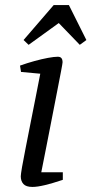

<svg xmlns="http://www.w3.org/2000/svg" viewBox="-20 -729 361 758"><path d="M108 9Q83 9 72.5 -2.5Q62 -14 62 -33Q62 -40 67 -69.5Q72 -99 81 -143.5Q90 -188 100 -240Q110 -292 120.5 -343.5Q131 -395 139 -438L63 -445L59 -470Q87 -480 116 -488Q145 -496 169.5 -500.5Q194 -505 208 -505Q218 -505 222.5 -499.5Q227 -494 227 -483Q227 -479 221 -447.5Q215 -416 205.5 -367.5Q196 -319 185 -262.5Q174 -206 163 -150Q152 -94 143 -49H228V-19Q186 -5 156.5 2Q127 9 108 9ZM93 -552 73 -571 192 -709H252L321 -571L295 -552L212 -638Z"/></svg>

Font: Manuale
Style: Italic
Weight: 400
Italic angle: -11°
Designer: Eduardo Tunni / Pablo Cosgaya
Foundry: Eduardo Tunni / Pablo Cosgaya
Version: Version 1.002